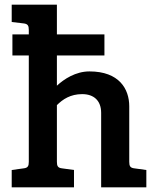

<svg xmlns="http://www.w3.org/2000/svg" viewBox="-20 -800 667 820"><path d="M103 -109C103 -91 99 -83 81 -81L30 -74V0H296V-74L245 -81C227 -83 223 -91 223 -109V-351C248 -376 281 -398 331 -398C381 -398 412 -370 412 -318V0H605V-74L554 -81C536 -83 532 -91 532 -109V-346C532 -420 489 -495 362 -495C303 -495 253 -462 223 -434V-563H426V-653H223V-780H30V-706L81 -700C99 -698 103 -690 103 -672V-653H33V-563H103Z"/></svg>

Font: Enriqueta
Style: Bold
Weight: 700
Designer: Viviana Monsalve, Gustavo Ibarra
Foundry: Viviana Monsalve, Gustavo Ibarra
Version: Version 1.002